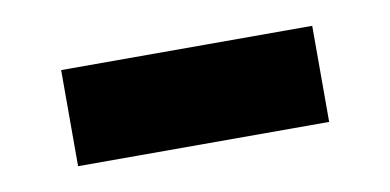

<svg xmlns="http://www.w3.org/2000/svg" viewBox="-31 -412 495 244"><g transform="rotate(-10 217.0 -290.0)"><path d="M55 -228V-352H379V-228Z"/></g></svg>

Font: M PLUS 2
Style: Bold
Weight: 700
Designer: Coji Morishita
Foundry: UNDERFOREST DESIGN
Version: Version 1.001